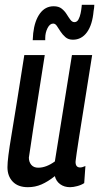

<svg xmlns="http://www.w3.org/2000/svg" viewBox="-20 -768 412 798"><path d="M96 10Q55 10 33 -13Q11 -36 11 -73Q11 -91 15 -123Q19 -155 28 -208.5Q37 -262 50 -343Q63 -424 81 -539H166Q148 -422 136 -348Q124 -274 117.5 -229.5Q111 -185 107 -159Q103 -133 100 -113Q100 -95 110 -83Q120 -71 139 -71Q172 -71 208 -97L279 -539H363Q343 -413 330 -331.5Q317 -250 309.5 -203Q302 -156 299 -134Q296 -112 295 -104.5Q294 -97 294 -95Q294 -72 313 -72Q322 -72 335 -78L330 -7Q318 1 301 5.5Q284 10 271 10Q247 10 230 -2.5Q213 -15 208 -36Q179 -13 152.5 -1.5Q126 10 96 10ZM116 -601Q117 -616 118 -630Q124 -682 146 -712Q168 -742 203 -742Q224 -742 236.5 -732Q249 -722 257 -709Q265 -696 272.5 -686Q280 -676 289 -676Q300 -676 306 -687Q312 -698 315 -712.5Q318 -727 319 -738Q319 -739 319.5 -742.5Q320 -746 320 -748H372Q372 -741 371 -734.5Q370 -728 369 -722Q364 -665 341.5 -634Q319 -603 283 -603Q264 -603 252 -613.5Q240 -624 231.5 -637Q223 -650 216.5 -660Q210 -670 201 -670Q187 -670 177.5 -651Q168 -632 168 -610Q168 -607 168 -604.5Q168 -602 168 -601Z"/></svg>

Font: Georama Condensed Medium
Style: Italic
Weight: 500
Width: 3
Italic angle: -9°
Designer: Jean-Baptiste Levee
Foundry: Production Type
Version: Version 1.000